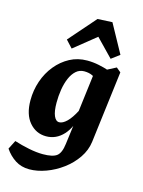

<svg xmlns="http://www.w3.org/2000/svg" viewBox="-143 -729 741 996"><g transform="rotate(15 227.5 -231.5)"><path d="M114 193Q71 193 38.5 172Q6 151 -17 117L7 70Q44 82 86 90.5Q128 99 162 99Q215 99 236.5 82.5Q258 66 264 17L280 -106L281 -139L311 -380L417 -435L441 -415L393 -29Q387 17 359.5 57.5Q332 98 291 128.5Q250 159 203.5 176Q157 193 114 193ZM154 5Q100 5 64 -37Q28 -79 28 -155Q28 -209 45 -258.5Q62 -308 93.5 -346.5Q125 -385 167 -407.5Q209 -430 260 -430Q292 -430 323 -423.5Q354 -417 377 -409L341 -340Q322 -354 303.5 -363Q285 -372 259 -372Q234 -372 215.5 -355.5Q197 -339 185 -311Q173 -283 167.5 -248.5Q162 -214 162 -178Q162 -132 172.5 -107.5Q183 -83 201 -83Q220 -83 242 -104.5Q264 -126 286 -169L301 -162Q286 -80 247 -37.5Q208 5 154 5ZM129 -508 255 -652 334 -656 418 -503 374 -470 283 -564 165 -469Z"/></g></svg>

Font: Yrsa
Style: Bold Italic
Weight: 700
Italic angle: -7.10001°
Version: Version 2.004